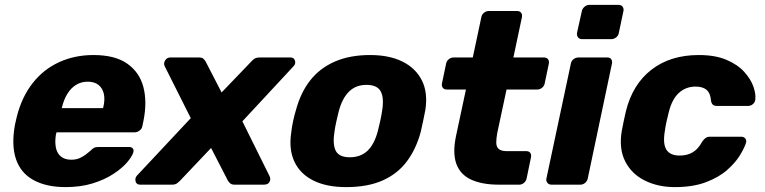

<svg xmlns="http://www.w3.org/2000/svg" viewBox="-20 -755 3128 785"><path d="M248 10Q170 10 117.5 -18.5Q65 -47 45.5 -104Q26 -161 41 -244Q43 -251 45 -262Q47 -273 49 -279Q69 -358 113 -414.5Q157 -471 221 -500.5Q285 -530 362 -530Q450 -530 500 -495Q550 -460 566 -400Q582 -340 567 -263L562 -239Q560 -228 550.5 -221Q541 -214 531 -214H211Q211 -213 210.5 -211Q210 -209 209 -207Q204 -178 208 -154Q212 -130 228 -116Q244 -102 271 -102Q291 -102 305.5 -108.5Q320 -115 331 -123.5Q342 -132 349 -138Q360 -149 366 -151.5Q372 -154 384 -154H508Q518 -154 523 -148Q528 -142 525 -132Q520 -115 499.5 -91Q479 -67 443 -43.5Q407 -20 358 -5Q309 10 248 10ZM232 -313H401L402 -315Q410 -348 404.5 -371.5Q399 -395 382.5 -408Q366 -421 339 -421Q312 -421 291 -408Q270 -395 255.5 -371.5Q241 -348 233 -315Z M553 0Q538 0 534.5 -13Q531 -26 539 -36L760 -272L653 -485Q648 -497 655.5 -508.5Q663 -520 676 -520H794Q807 -520 812.5 -514Q818 -508 821 -503L886 -377L1007 -503Q1011 -508 1019 -514Q1027 -520 1042 -520H1168Q1182 -520 1186 -507Q1190 -494 1180 -484L971 -259L1082 -35Q1088 -23 1082 -11.5Q1076 0 1059 0H939Q927 0 921 -5.5Q915 -11 912 -16L843 -150L716 -16Q712 -12 704.5 -6Q697 0 683 0Z M1395 10Q1315 10 1261 -17Q1207 -44 1183.5 -94.5Q1160 -145 1171 -215Q1173 -235 1178.5 -260.5Q1184 -286 1190 -305Q1209 -376 1248 -426Q1287 -476 1348.5 -503Q1410 -530 1493 -530Q1572 -530 1626 -503Q1680 -476 1705 -426Q1730 -376 1719 -305Q1715 -286 1710 -260.5Q1705 -235 1700 -215Q1681 -145 1643 -94.5Q1605 -44 1544 -17Q1483 10 1395 10ZM1410 -112Q1455 -112 1483 -139Q1511 -166 1525 -220Q1529 -235 1534.5 -260Q1540 -285 1542 -300Q1551 -353 1537 -380.5Q1523 -408 1478 -408Q1435 -408 1407 -380.5Q1379 -353 1365 -300Q1361 -285 1355.5 -260Q1350 -235 1348 -220Q1339 -166 1352.5 -139Q1366 -112 1410 -112Z M2020 0Q1951 0 1906.5 -20.5Q1862 -41 1846 -84.5Q1830 -128 1844 -197L1885 -389H1807Q1796 -389 1790.5 -396Q1785 -403 1787 -414L1804 -495Q1806 -506 1815 -513Q1824 -520 1834 -520H1913L1948 -685Q1950 -696 1959 -703Q1968 -710 1978 -710H2094Q2105 -710 2110.5 -703Q2116 -696 2114 -685L2079 -520H2204Q2215 -520 2220.5 -513Q2226 -506 2224 -495L2207 -414Q2205 -403 2196 -396Q2187 -389 2177 -389H2051L2013 -211Q2009 -189 2009 -172Q2009 -155 2019 -146Q2029 -137 2053 -137H2132Q2143 -137 2148 -130Q2153 -123 2151 -112L2133 -25Q2131 -15 2122.5 -7.5Q2114 0 2103 0Z M2235 0Q2224 0 2218 -7.5Q2212 -15 2214 -25L2314 -495Q2316 -506 2325 -513Q2334 -520 2345 -520H2463Q2474 -520 2479 -513Q2484 -506 2482 -495L2383 -25Q2381 -15 2372.5 -7.5Q2364 0 2353 0ZM2360 -595Q2349 -595 2343.5 -602Q2338 -609 2339 -620L2359 -710Q2361 -720 2370 -727.5Q2379 -735 2389 -735H2509Q2520 -735 2525.5 -727.5Q2531 -720 2529 -710L2510 -620Q2508 -609 2499 -602Q2490 -595 2480 -595Z M2739 10Q2670 10 2616 -17Q2562 -44 2536 -95.5Q2510 -147 2522 -219Q2525 -235 2530 -259.5Q2535 -284 2539 -300Q2566 -410 2643.5 -470Q2721 -530 2837 -530Q2904 -530 2950 -510.5Q2996 -491 3023 -461Q3050 -431 3060.5 -400.5Q3071 -370 3068 -347Q3067 -337 3058.5 -329.5Q3050 -322 3039 -322H2910Q2900 -322 2894.5 -327Q2889 -332 2887 -343Q2885 -373 2869.5 -387Q2854 -401 2824 -401Q2784 -401 2755.5 -375Q2727 -349 2714 -295Q2709 -276 2705 -257.5Q2701 -239 2699 -224Q2689 -169 2704 -144Q2719 -119 2759 -119Q2790 -119 2812.5 -132.5Q2835 -146 2851 -176Q2858 -186 2865 -191Q2872 -196 2882 -196H3011Q3021 -196 3027 -189Q3033 -182 3030 -171Q3024 -151 3005.5 -120.5Q2987 -90 2953 -60Q2919 -30 2866 -10Q2813 10 2739 10Z"/></svg>

Font: Rubik
Style: Bold Italic
Weight: 700
Italic angle: -12°
Designer: Hubert and Fischer
Foundry: Hubert and Fischer
Version: Version 2.300;gftools[0.9.30]